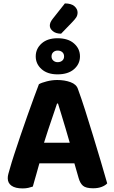

<svg xmlns="http://www.w3.org/2000/svg" viewBox="-20 -1077 659 1108"><path d="M314.7 -479.6H309.2Q298.8 -448.3 285.5 -409.3Q272.2 -370.3 257.9 -327.8Q243.6 -285.3 230.7 -242.9L212.8 -153.4Q206.8 -133.9 201.2 -113Q195.6 -92.1 189.8 -72.1Q184 -52.1 178.8 -33.8Q173.6 -15.5 169.4 -0.3Q157.8 3.5 143.8 6.9Q129.9 10.3 110.5 10.3Q68.7 10.3 46.7 -5.1Q24.7 -20.4 24.7 -48.5Q24.7 -61.3 28.4 -74.2Q32.2 -87.2 37 -104.2Q45.9 -136.7 62.3 -186.9Q78.6 -237 98.5 -295.4Q118.4 -353.8 138.7 -411Q159 -468.2 176.5 -515.9Q193.9 -563.6 204.6 -591.1Q219.4 -599.7 249.8 -607.5Q280.3 -615.3 310.2 -615.3Q353 -615.3 387.1 -602.8Q421.2 -590.4 430 -562.7Q449.4 -510 471.6 -440.3Q493.8 -370.6 516.8 -294.9Q539.9 -219.2 561.2 -147.6Q582.5 -76 598.7 -18.8Q587.9 -6.8 566.9 1.4Q545.9 9.5 517.5 9.5Q475.7 9.5 458.8 -5.1Q442 -19.6 433.5 -50.3L401.3 -162.4L384.2 -247.4Q371.8 -291.6 359 -333.9Q346.2 -376.1 335 -413.5Q323.7 -451 314.7 -479.6ZM146.4 -134.6 205.1 -253.3H439.3L459.1 -134.6ZM186.2 -751.6Q186.2 -795.9 220 -826.1Q253.8 -856.3 312 -856.3Q373.1 -856.3 407.3 -826.1Q441.5 -795.9 441.5 -751.6Q441.5 -707.8 407.3 -677.9Q373.1 -647.9 312 -647.9Q253.8 -647.9 220 -677.9Q186.2 -707.8 186.2 -751.6ZM277.4 -751.3Q277.4 -736.4 287.7 -727.3Q298 -718.2 312.7 -718.2Q328.9 -718.2 339.4 -727.2Q349.8 -736.1 349.8 -751.6Q349.8 -767 339.4 -776.1Q328.9 -785.2 312.7 -785.2Q298 -785.2 287.7 -776.1Q277.4 -767 277.4 -751.3ZM284.1 -968.3 354.5 -1057.3Q391.8 -1057 409.7 -1041Q427.7 -1024.9 427.7 -1004.8Q427.7 -988.7 419.7 -976.4Q411.6 -964.1 395.6 -947.8L332.6 -882.6Q303 -882.6 285.2 -897Q267.5 -911.3 267.5 -929.1Q267.5 -938.6 271.3 -947.6Q275 -956.5 284.1 -968.3Z"/></svg>

Font: Baloo Bhaijaan 2
Style: Regular
Weight: 400
Designer: Sanskriti Dholi, Noopur Datye and Ek Type
Foundry: Ek Type
Version: Version 1.701